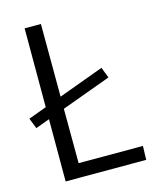

<svg xmlns="http://www.w3.org/2000/svg" viewBox="-112 -821 738 900"><g transform="rotate(-15 257.0 -371.5)"><path d="M94 0V-302L26 -277L6 -328L94 -360.5V-743H173L174 -390L394 -471L414 -419L174 -331L175 -67H487L485 0Z"/></g></svg>

Font: Merriweather Sans Light
Style: Regular
Weight: 300
Designer: Eben Sorkin
Foundry: Eben Sorkin
Version: Version 2.001; ttfautohint (v1.8.3)